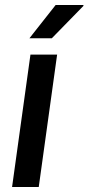

<svg xmlns="http://www.w3.org/2000/svg" viewBox="-20 -743 352 763"><path d="M28 0 101 -526H207L134 0ZM97 -591 201 -723H311L312 -720L186 -591Z"/></svg>

Font: Archivo Narrow SemiBold
Style: Italic
Weight: 600
Italic angle: -8°
Designer: Hector Gatti
Foundry: Omnibus-Type
Version: Version 3.002